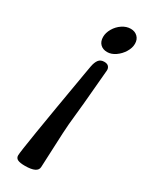

<svg xmlns="http://www.w3.org/2000/svg" viewBox="-190 -522 634 803"><g transform="rotate(30 127.0 -120.0)"><path d="M232 -433Q232 -413 219.5 -392.5Q207 -372 187.5 -358.5Q168 -345 148 -345Q127 -345 114.5 -357.5Q102 -370 102 -392Q102 -412 114 -432.5Q126 -453 145.5 -466Q165 -479 186 -479Q206 -479 219 -466.5Q232 -454 232 -433ZM186 -277Q176 -160 171.5 -112.5Q167 -65 165 -48Q160 -6 157.5 42Q155 90 150 209Q149 239 88 239Q64 239 53 233.5Q42 228 42 215Q42 188 112 -218L119 -258Q123 -280 132 -292Q141 -304 159 -304Q174 -304 180.5 -296Q187 -288 186 -277Z"/></g></svg>

Font: Charm
Style: Bold
Weight: 700
Designer: Katatrad Aksorn Co.,Ltd.
Foundry: Cadson Demak Co.,Ltd.
Version: Version 1.001